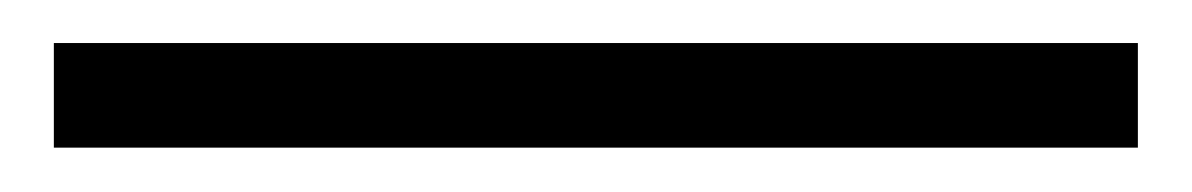

<svg xmlns="http://www.w3.org/2000/svg" viewBox="-20 -834 540 87"><path d="M495.6 -814.5H4.4V-767.1H495.6Z"/></svg>

Font: Sahel Light
Style: Regular
Weight: 300
Foundry: Saber Rastikerdar (saber.rastikerdar@gmail.com)
Version: Version 3.4.0